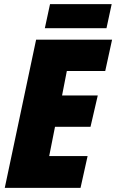

<svg xmlns="http://www.w3.org/2000/svg" viewBox="-20 -905 560 925"><path d="M493 -769 518 -885H221L196 -769ZM368 0 402 -153H217L245 -294H416L451 -445H279L302 -563H487L520 -714H154L3 0Z"/></svg>

Font: Noto Sans Display SemiCondensed Black
Style: Italic
Weight: 900
Width: 4
Designer: Monotype Design team
Foundry: Monotype Imaging Inc.
Version: 1.000